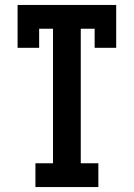

<svg xmlns="http://www.w3.org/2000/svg" viewBox="-20 -755 540 775"><path d="M123 0V-96H194V-639H138V-562H51V-735H449V-562H362V-639H306V-96H377V0Z"/></svg>

Font: Iosevka Slab
Style: Bold
Weight: 700
Monospace: yes
Designer: Belleve Invis
Foundry: Belleve Invis
Version: Version 11.1.1; ttfautohint (v1.8.3)